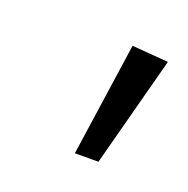

<svg xmlns="http://www.w3.org/2000/svg" viewBox="-48 -806 248 253"><g transform="rotate(20 76.0 -679.5)"><path d="M101 -759 152 -755 111 -600H78Z"/></g></svg>

Font: Fira Sans ExtraLight
Style: Italic
Weight: 275
Italic angle: -8°
Designer: Carrois Corporate & Edenspiekermann AG
Foundry: Carrois Corporate GbR & Edenspiekermann AG
Version: Version 4.203